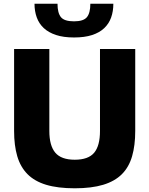

<svg xmlns="http://www.w3.org/2000/svg" viewBox="-20 -1005 805 1035"><path d="M379 -803Q322 -803 281.5 -816.5Q241 -830 215.5 -854Q190 -878 178 -911.5Q166 -945 166 -985H290Q290 -935 308.5 -912.5Q327 -890 379 -890Q430 -890 448.5 -912.5Q467 -935 467 -985H591Q591 -944 579 -910.5Q567 -877 541.5 -853Q516 -829 476 -816Q436 -803 379 -803ZM383 10Q291 10 228.5 -9Q166 -28 128 -66.5Q90 -105 73 -163Q56 -221 56 -299V-741H246V-299Q246 -220 278 -182Q310 -144 383 -144Q456 -144 487.5 -181.5Q519 -219 519 -299V-741H709V-299Q709 -221 692 -162.5Q675 -104 637 -66Q599 -28 536.5 -9Q474 10 383 10Z"/></svg>

Font: Encode Sans Narrow
Style: ExtraBold
Weight: 800
Designer: Pablo Impallari, Andres Torresi
Foundry: Pablo Impallari, Andres Torresi
Version: Version 1.000; ttfautohint (v1.00) -l 8 -r 50 -G 200 -x 14 -